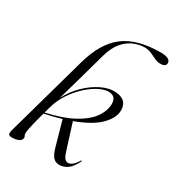

<svg xmlns="http://www.w3.org/2000/svg" viewBox="-175 -830 868 946"><g transform="rotate(30 259.0 -357.0)"><path d="M391.5 -60Q372.5 -23 351.8 -7.5Q331 8 305 8Q284 8 270.5 -5.8Q257 -19.5 246.5 -56L207 -196Q162 -182.5 112 -172Q100 -128.5 94 -104Q88 -79.5 85.8 -66.2Q83.5 -53 83.5 -44Q83.5 -36 86.5 -31.2Q89.5 -26.5 89.5 -21Q89.5 -7.5 74.5 0.2Q59.5 8 35 8Q20 8 16.8 0.8Q13.5 -6.5 18 -23.5L146.5 -483Q181 -608.5 255 -665.2Q329 -722 464 -722Q492 -722 505.2 -714.2Q518.5 -706.5 518.5 -694Q518.5 -672.5 487 -672.5Q471 -672.5 454.5 -680.2Q438 -688 420.5 -696Q403 -704 383 -704Q352 -704 320.8 -691Q289.5 -678 264 -648Q238.5 -618 224 -567Q198.5 -474.5 178 -402Q157.5 -329.5 143 -279Q168.5 -328.5 207.2 -366Q246 -403.5 288.2 -423.8Q330.5 -444 367 -441.5Q406.5 -439 422.5 -418.2Q438.5 -397.5 434.5 -365Q429 -325.5 387.5 -285.8Q346 -246 256 -212.5L300 -72.5Q308.5 -44 317 -33Q325.5 -22 338.5 -22Q348.5 -22 361.2 -31.5Q374 -41 387 -63Q389 -66.5 391.5 -65Q393 -63.5 391.5 -60ZM123 -212Q118 -193.5 114 -179Q207 -200 263.5 -230.5Q320 -261 347.2 -296.2Q374.5 -331.5 379 -367Q386 -422 342.5 -426Q318.5 -428 286.2 -412.5Q254 -397 221.2 -367.5Q188.5 -338 162 -298.2Q135.5 -258.5 123 -212Z"/></g></svg>

Font: Fraunces 144pt Light
Style: Italic
Weight: 300
Italic angle: -16°
Version: Version 1.000;[0bf87f6ff]